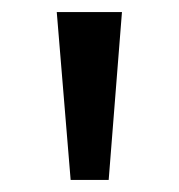

<svg xmlns="http://www.w3.org/2000/svg" viewBox="-20 -725 296 318"><path d="M97 -427 74 -705H182L160 -427Z"/></svg>

Font: Nunito Sans 7pt SemiExpanded
Style: Regular
Weight: 400
Width: 6
Designer: Vernon Adams
Foundry: Vernon Adams
Version: Version 3.101;gftools[0.9.27]